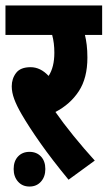

<svg xmlns="http://www.w3.org/2000/svg" viewBox="-20 -642 394 703"><path d="M327 -54 231 16Q170 -58 127.5 -118.5Q85 -179 59 -224Q41 -255 32 -279.5Q23 -304 23 -326Q23 -354 39 -375Q55 -396 92 -396Q128 -396 158 -364Q179 -396 179 -449Q179 -485 171 -514H0V-622H354V-514H291Q295 -498 297.5 -477.5Q300 -457 300 -431Q300 -356 268.5 -308Q237 -260 183 -232Q210 -193 248.5 -145.5Q287 -98 327 -54ZM30 -23Q30 -52 46 -69Q62 -86 88 -86Q114 -86 130 -69Q146 -52 146 -23Q146 5 130 23Q114 41 88 41Q62 41 46 23Q30 5 30 -23Z"/></svg>

Font: Noto Sans Devanagari UI ExtraCondensed
Style: Bold
Weight: 700
Width: 2
Designer: Jelle Bosma - Monotype Design Team
Foundry: Monotype Imaging Inc.
Version: Version 2.004